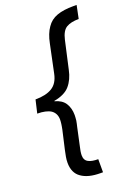

<svg xmlns="http://www.w3.org/2000/svg" viewBox="-163 -782 725 1007"><g transform="rotate(-20 200.0 -278.0)"><path d="M230 158H217C170 158 135 149 110 131C85 114 72 86 72 48C72 37 73 26 75 15C77 4 79 -7 82 -20L106 -125C108 -136 110 -145 111 -154C112 -163 113 -171 113 -179C113 -202 104 -220 87 -232C70 -243 44 -249 11 -249L28 -322C67 -322 98 -329 121 -343C144 -357 159 -381 166 -415L199 -572C206 -607 217 -635 232 -656C246 -677 265 -692 290 -701C315 -710 345 -714 382 -714H400L385 -641C356 -641 333 -636 316 -626C299 -616 287 -595 280 -564L245 -408C238 -374 225 -346 206 -324C187 -302 157 -288 118 -281V-279C144 -272 163 -260 175 -242C187 -223 193 -201 193 -175C193 -166 192 -156 191 -145C189 -134 187 -123 184 -112L162 -10C160 -1 158 7 157 14C156 22 155 29 155 36C155 55 162 68 176 75C189 82 207 85 230 85V158Z"/></g></svg>

Font: NameLogos Sans
Style: Italic
Weight: 500
Version: Version 0.1